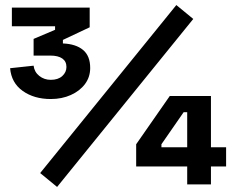

<svg xmlns="http://www.w3.org/2000/svg" viewBox="-20 -730 931 760"><path d="M181 -338Q115 -338 70 -370Q25 -402 20 -460L113 -470Q116 -445 135.5 -429.5Q155 -414 181 -414Q210 -414 226.5 -429Q243 -444 243 -465Q243 -487 226.5 -498.5Q210 -510 179 -510H113V-576L198 -612V-626H27V-700H335V-622L229 -572V-558Q280 -556 308.5 -532.5Q337 -509 337 -461Q337 -425 316.5 -397.5Q296 -370 260.5 -354Q225 -338 181 -338ZM206 10 139 -45 678 -710 745 -655ZM721 0V-71H519V-159L652 -350H815V-147H875V-71H815V0ZM619 -147H721V-286H707L619 -159Z"/></svg>

Font: Space Grotesk
Style: Bold
Weight: 700
Designer: Florian Karsten
Foundry: Florian Karsten
Version: Version 2.000